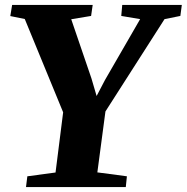

<svg xmlns="http://www.w3.org/2000/svg" viewBox="-20 -763 762 783"><path d="M86 0 91.5 -44 206.5 -59.5 237.5 -305 81 -685.5 22 -697.5 29.5 -743H358L351.5 -698L270.5 -684.5L353 -443L374 -371.5L408 -436.5L551.5 -685L474.5 -698L478.5 -743H721.5L715.5 -698L651 -685L410 -308.5L377 -60L497.5 -44L493 0Z"/></svg>

Font: Merriweather 48pt Black
Style: Italic
Weight: 900
Italic angle: -7.8°
Version: Version 2.101